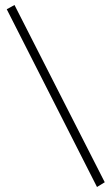

<svg xmlns="http://www.w3.org/2000/svg" viewBox="-20 -734 446 768"><path d="M38 -714 399 -5 368 14 7 -697Z"/></svg>

Font: Cinzel(RUS BY LYAJKA)
Style: Regular
Weight: 400
Designer: Natanael Gama
Version: Version 1.001;PS 001.001;hotconv 1.0.56;makeotf.lib2.0.21325